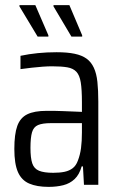

<svg xmlns="http://www.w3.org/2000/svg" viewBox="-20 -722 467 750"><path d="M170 8Q124 8 94 -5Q64 -18 50 -50Q36 -82 36 -140Q36 -198 47.5 -230Q59 -262 86.5 -275.5Q114 -289 162 -289Q174 -289 190.5 -289Q207 -289 225.5 -288Q244 -287 263 -286.5Q282 -286 300 -285V-323Q300 -372 295.5 -400Q291 -428 278.5 -441.5Q266 -455 243 -459Q220 -463 183 -463Q167 -463 146.5 -461.5Q126 -460 104 -457.5Q82 -455 60 -452V-504Q93 -511 128 -514.5Q163 -518 201 -518Q243 -518 271.5 -512Q300 -506 318 -493Q336 -480 346.5 -457.5Q357 -435 360.5 -402Q364 -369 364 -325V0H308L304 -72H299Q290 -40 271.5 -22.5Q253 -5 227 1.5Q201 8 170 8ZM188 -47Q214 -47 232.5 -51Q251 -55 264 -65Q277 -75 284 -94Q293 -117 296.5 -143.5Q300 -170 300 -205V-241H179Q146 -241 128.5 -233.5Q111 -226 105 -205Q99 -184 99 -144Q99 -105 106 -84Q113 -63 132.5 -55Q152 -47 188 -47ZM301 -579H259L189 -697V-702H251L301 -584ZM169 -579H127L56 -697V-702H118L169 -584Z"/></svg>

Font: Saira Condensed
Style: Regular
Weight: 400
Width: 3
Designer: Hector Gatti with collaboration of the Omnibus-Type team
Foundry: Omnibus-Type
Version: Version 1.101